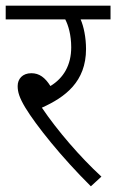

<svg xmlns="http://www.w3.org/2000/svg" viewBox="-20 -642 408 674"><path d="M336 -22C261 -91 181 -184 127 -264C209 -301 282 -355 282 -470C282 -510 274 -549 263 -574H368V-622H0V-574H209C220 -553 230 -519 230 -476C230 -413 203 -368 157 -340C138 -370 118 -385 90 -385C59 -385 42 -365 42 -340C42 -319 48 -299 69 -264C106 -203 195 -91 299 12Z"/></svg>

Font: Noto Sans Devanagari UI SemiCondensed Light
Style: Regular
Weight: 300
Width: 4
Designer: Jelle Bosma - Monotype Design Team
Foundry: Monotype Imaging Inc.
Version: Version 2.004